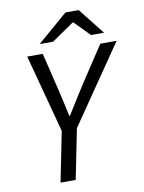

<svg xmlns="http://www.w3.org/2000/svg" viewBox="-92 -906 726 970"><g transform="rotate(-10 271.0 -421.0)"><path d="M138.8 0 190.1 -256.4 83.5 -656.3H163.2L208.7 -467.7Q217.5 -431.1 225.2 -396.4Q232.8 -361.7 241 -324.1H244.2Q266.8 -360.9 289.1 -396.5Q311.5 -432.1 334.6 -468.3L458.6 -656.3H542.2L267.9 -256.4L216.6 0ZM156.2 -707.6 312.5 -842.3H380.4L486.7 -707.6H419.9L343.1 -785.8H339.1L225.5 -707.6Z"/></g></svg>

Font: Source Sans 3
Style: Italic
Weight: 200
Italic angle: -11°
Designer: Paul D. Hunt
Foundry: Adobe
Version: Version 3.046;hotconv 1.0.118;makeotfexe 2.5.65603